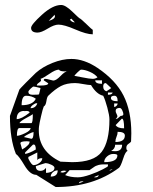

<svg xmlns="http://www.w3.org/2000/svg" viewBox="-20 -733 614 772"><path d="M204 19 126 -30Q101 -30 78.5 -68Q56 -106 44 -114Q20 -173 20 -267L58 -373Q59 -375 85 -401.5Q111 -428 124 -440Q151 -464 191 -480Q231 -496 267 -496Q318 -496 372 -460Q445 -411 476.5 -349Q508 -287 508 -197Q508 -194 507.5 -179.5Q507 -165 507 -164Q505 -160 496.5 -154.5Q488 -149 488 -139Q488 -129 494 -126Q485 -126 475 -94.5Q465 -63 458 -58Q355 19 204 19ZM310 -4Q299 -4 297 4L316 -3L313 -4ZM242 -29Q263 -20 293 -20Q312 -20 342 -30.5Q372 -41 393 -52Q414 -63 414 -65V-72Q413 -72 404.5 -72Q396 -72 394.5 -72Q393 -72 386.5 -71.5Q380 -71 377.5 -70Q375 -69 370 -67.5Q365 -66 361 -63.5Q357 -61 353 -58Q341 -49 340 -49H260ZM377 -29 358 -21 361 -20Q364 -20 365 -20Q375 -20 377 -29ZM212 -48Q201 -48 192.5 -40.5Q184 -33 184 -23Q212 -23 212 -48ZM165 -58V-38Q177 -38 188 -43Q199 -48 199 -58Q199 -65 185.5 -71Q172 -77 165 -77H162Q159 -76 142.5 -71Q126 -66 124 -65Q124 -46 143 -46Q156 -46 165 -58ZM239 -47Q225 -47 223 -40H226Q229 -39 230 -39Q240 -39 248 -46H244Q240 -47 239 -47ZM431 -52Q423 -52 420 -46L433 -52ZM94 -99V-95Q107 -69 115 -69Q126 -69 138 -77.5Q150 -86 150 -97Q134 -97 130 -89V-120L94 -102ZM137 -225Q136 -219 136 -209Q136 -125 223 -83Q227 -83 247 -82Q267 -81 270 -81Q357 -81 388.5 -122Q420 -163 420 -253Q420 -269 411.5 -300.5Q403 -332 395 -348Q368 -354 346 -391Q336 -391 314.5 -395Q293 -399 282 -399Q248 -399 225 -387Q202 -375 174 -348Q169 -343 166.5 -326Q164 -309 156 -305Q152 -296 145 -265.5Q138 -235 137 -225ZM435 -114Q422 -114 410.5 -104Q399 -94 399 -81Q452 -81 452 -108Q452 -114 435 -114ZM81 -120V-114Q99 -117 124 -132Q124 -152 115 -152L112 -151ZM443 -151Q443 -135 427 -126Q428 -126 435 -125.5Q442 -125 443 -125Q471 -125 471 -151ZM62 -157 69 -132Q70 -133 74.5 -135.5Q79 -138 81 -139.5Q83 -141 87 -144.5Q91 -148 93.5 -150.5Q96 -153 97.5 -156.5Q99 -160 99 -164Q89 -165 88 -165Q62 -165 62 -157ZM453 -203Q453 -193 448.5 -183Q444 -173 444 -162Q482 -162 482 -188Q482 -203 453 -203ZM76 -182 106 -175Q115 -175 115 -202Q111 -202 96.5 -195Q82 -188 76 -182ZM103 -218H58Q48 -218 48 -187Q59 -187 81 -197.5Q103 -208 103 -218ZM445 -230Q453 -217 479 -217Q479 -256 470 -256ZM112 -274Q107 -270 84.5 -258Q62 -246 58 -238H106Q112 -238 112 -274ZM78 -287Q47 -287 47 -254Q66 -254 99 -280Q99 -287 84 -287Q82 -287 80 -286H79ZM452 -266V-265Q452 -263 449.5 -259.5Q447 -256 445 -256Q446 -256 447 -255.5Q448 -255 449 -255Q451 -255 458 -261L465 -267Q476 -267 476 -274Q476 -280 471.5 -289.5Q467 -299 461 -299Q445 -299 445 -287Q445 -282 448.5 -275.5Q452 -269 452 -266ZM127 -318Q121 -318 112 -311Q103 -304 103 -298Q123 -298 130 -317Q128 -318 127 -318ZM439 -317V-303Q444 -303 448.5 -307.5Q453 -312 453 -317ZM85 -348Q67 -348 67 -310Q112 -310 124 -336Q108 -348 85 -348ZM426 -339Q426 -326 453 -326Q453 -348 440 -348Q426 -348 426 -339ZM94 -364Q94 -352 111 -352Q137 -352 137 -354L143 -379Q119 -385 115 -385Q112 -385 103.5 -377Q95 -369 94 -364ZM414 -361V-352Q431 -352 433 -361ZM395 -385Q395 -370 408 -366Q427 -378 427 -379Q425 -381 419.5 -386Q414 -391 410 -395Q406 -399 405 -399Q395 -399 395 -385ZM143 -416Q145 -413 145 -410Q145 -406 136.5 -400.5Q128 -395 128 -389H142Q174 -389 174 -398L156 -410Q156 -416 162 -416Q168 -416 180 -412.5Q192 -409 194 -409Q206 -409 224 -428Q242 -447 254 -447Q252 -446 239 -446Q221 -446 217 -453Q203 -453 178.5 -436Q154 -419 143 -416ZM363 -410Q363 -396 390 -396V-410ZM279 -428Q282 -428 311 -422Q340 -416 353 -416Q363 -416 372 -422Q362 -435 341.5 -444Q321 -453 306 -453Q303 -453 292.5 -443Q282 -433 279 -428ZM215 -634Q198 -634 172 -618Q146 -602 131 -602Q105 -602 105 -621Q105 -634 148.5 -673.5Q192 -713 226 -713Q243 -713 270.5 -686.5Q298 -660 299 -660Q305 -658 327.5 -636Q350 -614 353 -613V-595Q328 -595 283 -614.5Q238 -634 215 -634ZM261 -654Q269 -643 281 -643L267 -658ZM200 -674 176 -649Q201 -656 201 -668L200 -671Z"/></svg>

Font: CabinSketch
Style: Regular
Weight: 400
Designer: Pablo Impallari
Foundry: Pablo Impallari. www.impallari.com Igino Marini. www.ikern.com
Version: Version 1.002